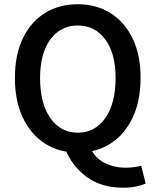

<svg xmlns="http://www.w3.org/2000/svg" viewBox="-20 -707 733 905"><path d="M346.7 12.2Q258.8 12.2 192.1 -30.3Q125.5 -72.8 87.9 -151.9Q50.3 -231 50.3 -339.8Q50.3 -449.2 87.9 -526.9Q125.5 -604.5 192.1 -645.8Q258.8 -687 346.7 -687Q434.1 -687 500.7 -645.3Q567.4 -603.5 605 -525.9Q642.6 -448.2 642.6 -339.8Q642.6 -231 605 -151.9Q567.4 -72.8 500.7 -30.3Q434.1 12.2 346.7 12.2ZM346.7 -81.5Q427.7 -81.5 476.3 -150.6Q524.9 -219.7 524.9 -339.8Q524.9 -455.1 476.3 -521Q427.7 -586.9 346.7 -586.9Q265.6 -586.9 217.3 -521Q168.9 -455.1 168.9 -339.8Q168.9 -219.7 217.3 -150.6Q265.6 -81.5 346.7 -81.5ZM560.1 177.7Q456.5 177.7 387.5 126Q318.4 74.2 288.1 -3.4L405.3 -13.7Q425.3 36.6 471.7 60.1Q518.1 83.5 572.3 83.5Q594.7 83.5 612.8 80.8Q630.9 78.1 645.5 74.2L666.5 157.7Q648.9 166.5 621.6 172.1Q594.2 177.7 560.1 177.7Z"/></svg>

Font: Akatab
Style: Bold
Weight: 700
Designer: SIL Global
Foundry: SIL Global
Version: Version 4.100